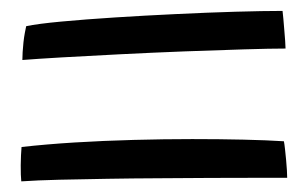

<svg xmlns="http://www.w3.org/2000/svg" viewBox="-20 -561 565 352"><path d="M28 -513Q49.5 -517.5 92.8 -521.5Q136 -525.5 190.5 -529Q245 -532.5 302.5 -535.2Q360 -538 411.5 -539.5Q463 -541 498 -541Q498.5 -536 499.5 -526.5Q500.5 -517 501.2 -506.2Q502 -495.5 502.8 -486Q503.5 -476.5 503.5 -472Q476.5 -472 427.2 -470.5Q378 -469 318.5 -466.8Q259 -464.5 200 -461.5Q141 -458.5 93.5 -455.8Q46 -453 21 -451Q21 -457 21.5 -465.5Q22 -474 23 -483.2Q24 -492.5 25.5 -500.5Q27 -508.5 28 -513ZM19.5 -291.5Q64 -296.5 116.8 -299.8Q169.5 -303 225 -304.5Q280.5 -306 332.5 -306Q382.5 -306 426.2 -305Q470 -304 500.5 -302Q501.5 -297 502.5 -287.8Q503.5 -278.5 504.5 -268.2Q505.5 -258 506 -249Q506.5 -240 506.5 -235Q483.5 -235 446.8 -235Q410 -235 365 -234.8Q320 -234.5 271.8 -234.2Q223.5 -234 176.5 -233.2Q129.5 -232.5 88.8 -231.5Q48 -230.5 19 -228.5Q18.5 -233 18.2 -241Q18 -249 18 -258.2Q18 -267.5 18.5 -276.2Q19 -285 19.5 -291.5Z"/></svg>

Font: Grandstander Thin Light
Style: Regular
Weight: 300
Version: Version 1.200